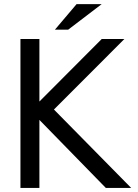

<svg xmlns="http://www.w3.org/2000/svg" viewBox="-20 -920 677 940"><path d="M355 -899.9H478L314 -774.9H249ZM172.9 0H80.1V-729H172.9V-422.9L478 -729H588.9L244.1 -383.8L622.1 0H498L172.9 -333Z"/></svg>

Font: Miedinger*
Style: Book
Weight: 400
Version: Version 001.000